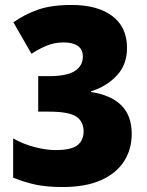

<svg xmlns="http://www.w3.org/2000/svg" viewBox="-20 -744 593 774"><path d="M492 -551Q492 -483 450.5 -439Q409 -395 347 -376V-373Q427 -361 469 -319.5Q511 -278 511 -204Q511 -143 480.5 -94.5Q450 -46 388 -18Q326 10 232 10Q170 10 124.5 0.5Q79 -9 33 -28V-186Q76 -162 121.5 -150.5Q167 -139 204 -139Q267 -139 292 -158.5Q317 -178 317 -214Q317 -254 287.5 -274Q258 -294 175 -294H134V-437H176Q250 -437 282 -458Q314 -479 314 -516Q314 -545 293.5 -559Q273 -573 237 -573Q197 -573 162.5 -557.5Q128 -542 107 -527L34 -654Q79 -686 133 -705Q187 -724 269 -724Q373 -724 432.5 -679.5Q492 -635 492 -551Z"/></svg>

Font: Noto Sans Lao SemiCondensed Black
Style: Regular
Weight: 900
Width: 4
Designer: Monotype Design Team
Foundry: Monotype Imaging Inc.
Version: Version 2.003; ttfautohint (v1.8.4.7-5d5b)